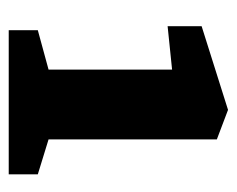

<svg xmlns="http://www.w3.org/2000/svg" viewBox="-70 -460 530 429"><g transform="rotate(90 194.5 -245.0)"><path d="M47 0V-65L135 -89V-365L38 -355V-431L225 -490L291 -465V-89L369 -65V0Z"/></g></svg>

Font: Grenze ExtraBold
Style: Regular
Weight: 800
Designer: Renata Polastri
Foundry: Omnibus-Type
Version: Version 1.002; ttfautohint (v1.8)